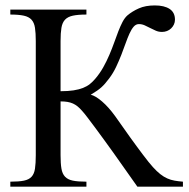

<svg xmlns="http://www.w3.org/2000/svg" viewBox="-20 -698 707 718"><path d="M493.7 0Q445.3 -68.4 404.3 -126.5Q386.7 -150.9 368.9 -175.5Q351.1 -200.2 335.2 -221.4Q319.3 -242.7 306.9 -259Q294.4 -275.4 287.6 -282.7Q278.8 -293 270.5 -299.8Q262.2 -306.6 252.9 -310.8Q243.7 -314.9 232.4 -316.9Q221.2 -318.8 206.5 -318.8V-117.7Q206.5 -86.9 209.7 -67.6Q212.9 -48.3 223.1 -37.4Q233.4 -26.4 252.4 -22.5Q271.5 -18.6 303.2 -18.6V0H18.6V-18.6Q50.8 -18.6 69.6 -22.5Q88.4 -26.4 98.1 -37.1Q107.9 -47.9 110.8 -67.1Q113.8 -86.4 113.8 -117.7V-544.4Q113.8 -574.7 110.8 -594Q107.9 -613.3 97.9 -624.3Q87.9 -635.3 69.1 -639.4Q50.3 -643.6 18.6 -643.6V-662.1H303.2V-643.6Q271.5 -643.6 252.4 -639.4Q233.4 -635.3 223.1 -624.3Q212.9 -613.3 209.7 -594Q206.5 -574.7 206.5 -544.4V-356.9Q234.9 -356.9 255.1 -360.1Q275.4 -363.3 290.3 -369.1Q305.2 -375 316.2 -383.8Q327.1 -392.6 336.9 -404.3Q353.5 -423.8 366.2 -446.5Q378.9 -469.2 388.9 -492.7Q398.9 -516.1 407 -538.8Q415 -561.5 422.6 -581.1Q430.2 -600.6 438.2 -616Q446.3 -631.3 456.1 -640.1Q474.6 -655.8 499.3 -666.7Q523.9 -677.7 559.1 -677.7Q594.2 -677.7 614.3 -664.6Q634.3 -651.4 634.3 -624.5Q634.3 -614.7 630.4 -606.4Q626.5 -598.1 619.9 -591.8Q613.3 -585.4 604.5 -582Q595.7 -578.6 585.9 -578.6Q573.2 -578.6 562.5 -583.3Q551.8 -587.9 541.5 -593.3Q531.2 -598.6 521 -603.3Q510.7 -607.9 499.5 -607.9Q488.3 -607.9 480 -598.4Q471.7 -588.9 464.4 -572.8Q457 -556.6 449.7 -535.9Q442.4 -515.1 433.6 -492.7Q424.8 -470.2 414.1 -447.5Q403.3 -424.8 388.7 -405.3Q379.9 -393.6 373 -385.7Q366.2 -377.9 358.9 -371.3Q351.6 -364.7 342.3 -358.4Q333 -352.1 319.3 -343.8Q336.9 -339.8 361.6 -318.6Q386.2 -297.4 410.6 -263.7Q440.4 -221.2 467.3 -183.6Q479 -167.5 491 -151.1Q502.9 -134.8 514.2 -119.9Q525.4 -105 535.2 -92.8Q544.9 -80.6 551.8 -73.2Q566.4 -57.1 579.3 -46.9Q592.3 -36.6 605.5 -30.8Q618.7 -24.9 632.8 -22.5Q647 -20 664.1 -18.6V0Z"/></svg>

Font: Doulos SIL
Style: Regular
Weight: 400
Designer: Walt Agee, Victor Gaultney, Peter Martin, Debbi Hosken
Foundry: SIL International
Version: Version 4.110; 2011; Maintenance release